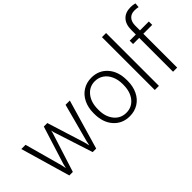

<svg xmlns="http://www.w3.org/2000/svg" viewBox="-26 -1338 1927 1927"><g transform="rotate(-45 937.5 -375.0)"><path d="M30.8 -528.3H90.8L202.6 -121.6L211.4 -76.2L223.1 -124L350.1 -528.3H399.9L525.4 -127.4L539.1 -71.8L550.3 -123L658.7 -528.3H719.2L565.4 0H515.6L379.9 -418.9L373.5 -447.8L367.2 -418.5L233.9 0H184.1Z M797.9 -260.3V-272Q797.9 -348.1 827.4 -409.2Q856.9 -470.2 910.9 -504.2Q964.8 -538.1 1033.2 -538.1Q1138.7 -538.1 1204.1 -464.1Q1269.5 -390.1 1269.5 -268.1V-255.9Q1269.5 -179.2 1240 -117.9Q1210.4 -56.6 1156.7 -23.4Q1103 9.8 1034.2 9.8Q929.2 9.8 863.5 -64.2Q797.9 -138.2 797.9 -260.3ZM856.4 -255.9Q856.4 -161.1 905.5 -100.3Q954.6 -39.6 1034.2 -39.6Q1113.3 -39.6 1162.4 -100.3Q1211.4 -161.1 1211.4 -260.7V-272Q1211.4 -332.5 1189 -382.8Q1166.5 -433.1 1126 -460.7Q1085.4 -488.3 1033.2 -488.3Q955.1 -488.3 905.8 -427Q856.4 -365.7 856.4 -266.6Z M1397 0V-750H1455.6V0Z M1568.8 -480.5V-528.3H1656.2V-592.3Q1656.2 -673.3 1697.5 -716.8Q1738.8 -760.3 1812.5 -760.3Q1845.7 -760.3 1874.5 -752L1870.1 -703.1Q1845.7 -709 1816.9 -709Q1768.6 -709 1741.7 -679Q1714.8 -648.9 1714.8 -593.8V-528.3H1840.8V-480.5H1714.8V0H1656.2V-480.5Z"/></g></svg>

Font: Roboto Light
Style: Regular
Weight: 300
Designer: Google
Version: Version 2.137; 2017